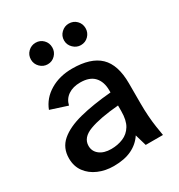

<svg xmlns="http://www.w3.org/2000/svg" viewBox="-171 -819 878 944"><g transform="rotate(-30 268.0 -347.0)"><path d="M201 12Q154 12 114.5 -5Q75 -22 51.5 -54Q28 -86 28 -131Q28 -190 69.5 -226Q111 -262 187 -281.5Q263 -301 367 -310V-322Q367 -371 341 -399Q315 -427 262 -427Q221 -427 193.5 -408.5Q166 -390 158 -356L62 -387Q83 -442 136.5 -474Q190 -506 262 -506Q367 -506 417.5 -457.5Q468 -409 468 -303V-189Q468 -151 470.5 -116.5Q473 -82 477.5 -52.5Q482 -23 486 0H388L369 -65Q345 -28 303.5 -8Q262 12 201 12ZM232 -67Q269 -67 300 -80Q331 -93 349 -122.5Q367 -152 367 -204V-236Q260 -227 201 -205Q142 -183 142 -136Q142 -105 166.5 -86Q191 -67 232 -67ZM358 -584Q334 -584 315.5 -602Q297 -620 297 -645Q297 -671 315.5 -688.5Q334 -706 358 -706Q384 -706 401.5 -688.5Q419 -671 419 -645Q419 -620 401.5 -602Q384 -584 358 -584ZM170 -584Q145 -584 127 -602Q109 -620 109 -645Q109 -671 127 -688.5Q145 -706 170 -706Q195 -706 212.5 -688.5Q230 -671 230 -645Q230 -620 212.5 -602Q195 -584 170 -584Z"/></g></svg>

Font: Atkinson Hyperlegible Next Medium
Style: Regular
Weight: 500
Designer: Elliott Scott, Megan Eiswerth, Linus Boman, Theodore Petrosky, Letters from Sweden
Foundry: Applied Design Works, Letters from Sweden
Version: Version 2.001